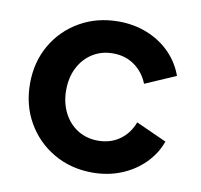

<svg xmlns="http://www.w3.org/2000/svg" viewBox="-68 -628 744 711"><g transform="rotate(10 304.0 -272.0)"><path d="M323 12Q382 12 432 -8.5Q482 -29 518 -65.5Q554 -102 570 -148L455 -200Q439 -157 404.5 -132.5Q370 -108 323 -108Q280 -108 246.5 -129Q213 -150 194 -187.5Q175 -225 175 -272Q175 -320 194 -357Q213 -394 246.5 -415Q280 -436 323 -436Q370 -436 404.5 -411Q439 -386 455 -345L570 -395Q553 -443 517 -479.5Q481 -516 431 -536Q381 -556 323 -556Q242 -556 177.5 -519Q113 -482 76 -418Q39 -354 39 -273Q39 -192 76 -127.5Q113 -63 177.5 -25.5Q242 12 323 12Z"/></g></svg>

Font: Plus Jakarta Sans
Style: Bold
Weight: 700
Designer: Gumpita Rahayu
Foundry: Tokotype
Version: Version 2.004; ttfautohint (v1.8.3)